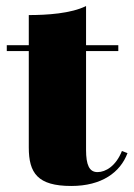

<svg xmlns="http://www.w3.org/2000/svg" viewBox="-20 -610 443 637"><path d="M403 -102 384.5 -109C364.5 -59 330.5 -39 303.5 -39C276 -39 265.5 -63 265.5 -113V-440.5H372.5V-460H265.5V-590C215.5 -565 135.5 -560 75.5 -560V-460H2.5V-440.5H75.5V-121C75.5 -36 104.5 7 216.5 7C317.5 7 379 -38 403 -102Z"/></svg>

Font: Bodoni* 11pt Fatface
Style: Regular
Weight: 900
Version: Version 2.3